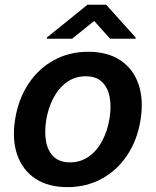

<svg xmlns="http://www.w3.org/2000/svg" viewBox="-20 -768 648 799"><path d="M260.7 10.7Q180 10.7 126.6 -25Q73.2 -60.7 51.3 -124.8Q29.5 -188.9 43.3 -273.8Q57.2 -357.6 99.1 -420.3Q141 -483 204.7 -517.8Q268.5 -552.6 347.3 -552.6Q427.9 -552.6 481.4 -516.9Q534.8 -481.2 556.6 -416.9Q578.5 -352.6 564.6 -267Q550.8 -183.6 508.7 -121.1Q466.6 -58.6 403.1 -24Q339.5 10.7 260.7 10.7ZM271 -92.3Q315.7 -92.3 349.8 -116.7Q383.9 -141 405.7 -182.4Q427.6 -223.7 435.7 -274.5Q443.9 -323.5 436.4 -363.5Q429 -403.4 404.5 -427Q380 -450.6 337 -450.6Q292.3 -450.6 258.2 -426.1Q224.1 -401.6 202.2 -360.1Q180.4 -318.5 172.2 -267.8Q164.4 -218.8 171.7 -179Q179 -139.2 203.5 -115.8Q228 -92.3 271 -92.3ZM280.2 -606.9 371.8 -680.8 438.2 -606.9H544L544.6 -611.9L421.8 -748.2H343.7L175.3 -611.9L174.7 -606.9Z"/></svg>

Font: Inter UI Semi Bold
Style: Italic
Weight: 600
Italic angle: -9.39999°
Designer: Rasmus Andersson
Foundry: rsms
Version: 3.2;8d6f07862